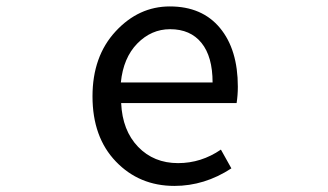

<svg xmlns="http://www.w3.org/2000/svg" viewBox="-20 -577 1040 609"><path d="M533.2 12.7Q421.9 12.7 347.7 -64.5Q273.4 -141.6 273.4 -271.5Q273.4 -398.4 346.7 -477.5Q419.9 -556.6 518.6 -556.6Q621.1 -556.6 677.7 -488.3Q734.4 -419.9 734.4 -301.8Q734.4 -275.4 730.5 -250H364.3Q368.2 -163.1 418 -111.3Q467.8 -59.6 544.9 -59.6Q618.2 -59.6 680.7 -102.5L713.9 -43Q628.9 12.7 533.2 12.7ZM363.3 -315.4H654.3Q654.3 -397.5 619.1 -440.9Q584 -484.4 519.5 -484.4Q460 -484.4 415.5 -439Q371.1 -393.6 363.3 -315.4Z"/></svg>

Font: GenEi Gothic M Regular
Style: Regular
Weight: 400
Designer: o_tamon (Modified); [Source Han Sans]
Ryoko NISHIZUKA  (kana & ideographs); Paul D. Hunt (Latin, Greek & Cyrillic); Wenl
Version: Version 1.1a;Original Version 1.004